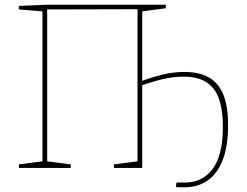

<svg xmlns="http://www.w3.org/2000/svg" viewBox="-20 -712 1048 814"><path d="M583 -357V0H463V-15L570 -29L563 -21V-681L570 -673L173 -672L180 -681V-21L173 -29L280 -15V0H60V-15L167 -29L160 -21V-671L167 -663L60 -672V-687L180 -692H683V-677L576 -663L583 -671V-363L574 -366Q625 -385 670.5 -396Q716 -407 762 -407Q825 -407 866 -383.5Q907 -360 927 -310.5Q947 -261 947 -182Q947 -93 924.5 -34.5Q902 24 860.5 53Q819 82 763 82Q750 82 742 82Q734 82 726 81L728 62H764Q797 62 826 49.5Q855 37 877.5 9.5Q900 -18 912.5 -63.5Q925 -109 925 -176Q925 -239 910.5 -286.5Q896 -334 859.5 -360.5Q823 -387 757 -387Q716 -387 670.5 -376.5Q625 -366 575 -348Z"/></svg>

Font: Bitter Thin
Style: Regular
Weight: 100
Designer: Sol Matas, and Bitter project Authors
Foundry: Sol Matas
Version: Version 2.002